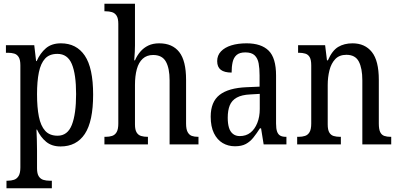

<svg xmlns="http://www.w3.org/2000/svg" viewBox="-20 -780 2157 1037"><path d="M15 237V196H22Q40 196 55.5 191Q71 186 80.5 170.5Q90 155 90 124V-427Q90 -457 81 -471.5Q72 -486 57 -490.5Q42 -495 23 -495H12V-536H165L175 -450H178Q197 -493 228 -519.5Q259 -546 309 -546Q393 -546 438 -479.5Q483 -413 483 -269Q483 -124 438 -56.5Q393 11 307 11Q260 11 229.5 -14Q199 -39 180 -80H177Q178 -56 179 -26.5Q180 3 180 34V129Q180 158 189.5 172.5Q199 187 214.5 191.5Q230 196 247 196H260V237ZM291 -47Q345 -47 368 -105.5Q391 -164 391 -272Q391 -379 368 -434Q345 -489 290 -489Q247 -489 223.5 -463.5Q200 -438 190 -389.5Q180 -341 180 -271Q180 -200 190 -150Q200 -100 224 -73.5Q248 -47 291 -47Z M544 0V-41H551Q570 -41 585.5 -46Q601 -51 610 -66.5Q619 -82 619 -113V-651Q619 -681 609.5 -695.5Q600 -710 584.5 -714.5Q569 -719 551 -719H544V-760H709V-534Q709 -517 708 -500Q707 -483 706 -470Q705 -457 705 -454H709Q720 -480 738 -501Q756 -522 781 -534Q806 -546 840 -546Q911 -546 948 -499Q985 -452 985 -349V-113Q985 -82 993.5 -66.5Q1002 -51 1016 -46Q1030 -41 1050 -41H1052V0H896V-346Q896 -411 876 -447Q856 -483 807 -483Q773 -483 751 -463Q729 -443 719 -406.5Q709 -370 709 -321V-108Q709 -79 718 -64.5Q727 -50 742.5 -45.5Q758 -41 777 -41H779V0Z M1249 10Q1212 10 1182.5 -7.5Q1153 -25 1135.5 -60.5Q1118 -96 1118 -150Q1118 -230 1166 -267.5Q1214 -305 1312 -309L1382 -312V-373Q1382 -410 1377 -437.5Q1372 -465 1355.5 -481Q1339 -497 1305 -497Q1274 -497 1258 -483Q1242 -469 1236.5 -444.5Q1231 -420 1231 -388Q1192 -388 1172.5 -403Q1153 -418 1153 -450Q1153 -481 1173.5 -502.5Q1194 -524 1229.5 -535Q1265 -546 1312 -546Q1391 -546 1431 -506.5Q1471 -467 1471 -372V-113Q1471 -85 1476.5 -69.5Q1482 -54 1493.5 -47.5Q1505 -41 1524 -41H1527V0H1404L1390 -87H1384Q1366 -59 1348.5 -37Q1331 -15 1308 -2.5Q1285 10 1249 10ZM1275 -45Q1309 -45 1332.5 -63.5Q1356 -82 1369.5 -115.5Q1383 -149 1383 -191V-273L1332 -270Q1286 -268 1259 -253Q1232 -238 1221 -211Q1210 -184 1210 -144Q1210 -113 1216.5 -91Q1223 -69 1238 -57Q1253 -45 1275 -45Z M1585 0V-41H1593Q1612 -41 1627.5 -46Q1643 -51 1652 -66.5Q1661 -82 1661 -113V-427Q1661 -457 1652.5 -471.5Q1644 -486 1628.5 -490.5Q1613 -495 1595 -495H1590V-536H1736L1746 -454H1751Q1774 -507 1806.5 -526.5Q1839 -546 1884 -546Q1951 -546 1988.5 -499Q2026 -452 2026 -349V-113Q2026 -82 2033.5 -66.5Q2041 -51 2055.5 -46Q2070 -41 2089 -41H2093V0H1937V-346Q1937 -411 1918 -447.5Q1899 -484 1851 -484Q1813 -484 1791 -461Q1769 -438 1759.5 -400.5Q1750 -363 1750 -321V-108Q1750 -79 1758.5 -64.5Q1767 -50 1782 -45.5Q1797 -41 1816 -41H1821V0Z"/></svg>

Font: Noto Serif Khmer Condensed
Style: Regular
Weight: 400
Width: 3
Designer: Danh Hong and the Monotype Design Team
Foundry: Monotype Imaging Inc.
Version: Version 2.004